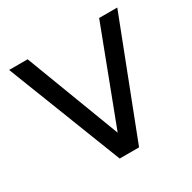

<svg xmlns="http://www.w3.org/2000/svg" viewBox="-146 -796 946 944"><g transform="rotate(-30 327.0 -324.5)"><path d="M273 0 20 -649H125L328 -115L531 -649H634L383 0Z"/></g></svg>

Font: Syne Medium
Style: Regular
Weight: 500
Designer: Lucas Descroix
Foundry: Bonjour Monde
Version: Version 2.200; ttfautohint (v1.8.4)